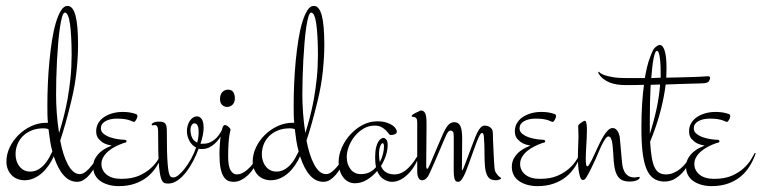

<svg xmlns="http://www.w3.org/2000/svg" viewBox="-20 -631 2606 657"><path d="M144 -210.9Q142.6 -225.1 142.3 -240.2Q142.1 -255.4 142.1 -272Q142.1 -307.1 143.8 -345.9Q145.5 -384.8 149.2 -422.4Q152.8 -460 158.2 -494.1Q163.6 -528.3 171.4 -554.2Q179.2 -580.1 189 -595.5Q198.7 -610.8 210.9 -610.8Q229.5 -610.8 238.3 -578.1Q247.1 -545.4 247.1 -477.1Q247.1 -437 241.9 -387.5Q236.8 -337.9 224.1 -286.1Q213.4 -241.7 203.9 -208.3Q194.3 -174.8 186 -149.9Q190.4 -126.5 197 -105.5Q203.6 -84.5 211.9 -68.8Q220.2 -53.2 230.5 -44.2Q240.7 -35.2 252.9 -35.2Q263.2 -35.2 273.4 -43.5Q283.7 -51.8 292.7 -63Q301.8 -74.2 308.8 -85.9Q315.9 -97.7 319.8 -105L324.2 -103Q324.2 -103 321.8 -96.2Q319.3 -89.4 314.5 -78.9Q309.6 -68.4 302.5 -56.2Q295.4 -43.9 286.6 -33.4Q277.8 -22.9 267.1 -15.9Q256.3 -8.8 244.1 -8.8Q217.8 -8.8 197.8 -31.2Q177.7 -53.7 164.1 -96.2Q157.2 -80.6 147 -65.7Q136.7 -50.8 124 -39.3Q111.3 -27.8 95.9 -21Q80.6 -14.2 64 -14.2Q51.3 -14.2 39.8 -18.6Q28.3 -22.9 20 -31.5Q11.7 -40 6.8 -51.8Q2 -63.5 2 -78.1Q2 -103 13.2 -126.7Q24.4 -150.4 43.5 -169.2Q62.5 -188 87.2 -199.5Q111.8 -210.9 139.2 -210.9ZM202.1 -587.9Q196.8 -587.9 192.6 -574Q188.5 -560.1 185.1 -537.1Q181.6 -514.2 179.2 -484.4Q176.8 -454.6 175 -423.3Q173.3 -392.1 172.6 -361.6Q171.9 -331.1 171.9 -306.2Q171.9 -277.3 174.3 -243.4Q176.8 -209.5 182.1 -175.8Q189.5 -199.2 197.3 -228.8Q205.1 -258.3 211.2 -292.2Q217.3 -326.2 221.2 -364Q225.1 -401.9 225.1 -442.9Q225.1 -476.6 223.6 -503.4Q222.2 -530.3 219.5 -549.1Q216.8 -567.9 212.4 -577.9Q208 -587.9 202.1 -587.9ZM83 -43.9Q98.1 -43.9 109.9 -50.5Q121.6 -57.1 130.9 -67.1Q140.1 -77.1 147 -89.4Q153.8 -101.6 159.2 -112.8Q154.3 -130.4 151.4 -149.2Q148.4 -168 146 -189Q138.7 -191.9 129.9 -191.9Q104.5 -191.9 86.2 -183.8Q67.9 -175.8 56.2 -163.1Q44.4 -150.4 38.8 -134.8Q33.2 -119.1 33.2 -104Q33.2 -78.1 47.1 -61Q61 -43.9 83 -43.9Z M443.8 -241.2Q450.2 -239.7 450.2 -232.9Q450.2 -231 449 -227.8Q447.8 -224.6 446 -221.4Q444.3 -218.3 442.4 -216.1Q440.4 -213.9 439 -213.9Q436.5 -213.9 433.1 -215.6Q429.7 -217.3 423.3 -219.5Q417 -221.7 406.7 -223.4Q396.5 -225.1 379.9 -225.1Q356.4 -225.1 340.8 -216.3Q325.2 -207.5 325.2 -191.9Q325.2 -180.7 334.7 -173.1Q344.2 -165.5 357.2 -161.1Q370.1 -156.7 383.5 -154.8Q397 -152.8 404.3 -152.8Q409.7 -152.8 411.4 -151.1Q413.1 -149.4 413.1 -147.9Q413.1 -144 409.9 -143.3Q406.7 -142.6 401.9 -141.1Q389.2 -136.7 376 -130.1Q362.8 -123.5 351.8 -114.5Q340.8 -105.5 334 -94.2Q327.1 -83 327.1 -69.8Q327.1 -47.9 345 -33.4Q362.8 -19 395 -19Q431.6 -19 456.1 -30Q480.5 -41 496.3 -55.7Q512.2 -70.3 521 -85.2Q529.8 -100.1 534.2 -107.9L537.1 -106Q528.8 -82 515.9 -61.5Q502.9 -41 484.6 -26.1Q466.3 -11.2 441.9 -2.7Q417.5 5.9 386.2 5.9Q367.2 5.9 351.1 1.2Q335 -3.4 323.2 -11.7Q311.5 -20 305.2 -32.2Q298.8 -44.4 298.8 -60.1Q298.8 -78.1 307.1 -91.3Q315.4 -104.5 326.2 -113Q336.9 -121.6 347.4 -126.2Q357.9 -130.9 362.3 -132.8Q347.2 -135.3 335.4 -141.1Q325.7 -146.5 317.4 -156Q309.1 -165.5 309.1 -182.1Q309.1 -197.3 316.4 -209.7Q323.7 -222.2 336.2 -230.5Q348.6 -238.8 365 -243.4Q381.3 -248 399.9 -248Q410.6 -248 421.6 -246.6Q432.6 -245.1 443.8 -241.2Z M573.7 -23.9Q581.1 -23.9 591.3 -32.2Q601.6 -40.5 612.5 -54.7Q623.5 -68.8 633.8 -87.2Q644 -105.5 650.9 -126Q635.7 -134.3 627.7 -149.9Q619.6 -165.5 619.6 -182.1Q619.6 -192.4 622.3 -201.7Q625 -210.9 629.9 -218Q634.8 -225.1 640.9 -229Q647 -232.9 653.8 -232.9Q663.1 -232.9 669.9 -223.9Q676.8 -214.8 676.8 -192.9Q676.8 -182.6 674.1 -168.7Q671.4 -154.8 666 -139.2H675.8Q687.5 -139.2 697.3 -143.3Q707 -147.5 715.1 -154.1Q723.1 -160.6 729.2 -169.4Q735.4 -178.2 739.7 -187L745.6 -184.1Q742.7 -177.2 736.6 -166.5Q730.5 -155.8 721.2 -145.8Q711.9 -135.7 699.5 -128.4Q687 -121.1 671.9 -121.1Q668.9 -121.1 666 -121.1Q663.1 -121.1 659.7 -122.1Q651.9 -100.6 640.6 -79.3Q629.4 -58.1 616 -41Q602.5 -23.9 587.2 -13.4Q571.8 -2.9 555.7 -2.9Q549.3 -2.9 544.4 -4.2Q539.6 -5.4 535.6 -11Q531.7 -16.6 529.1 -27.8Q526.4 -39.1 524.4 -59.1Q522.5 -79.1 521.7 -109.1Q521 -139.2 521 -182.1Q521 -203.1 509.8 -203.1Q507.3 -203.1 505.6 -202.6Q503.9 -202.1 502.9 -202.1Q499 -202.1 499 -206.1Q499 -207.5 505.1 -211.2Q511.2 -214.8 524.9 -214.8Q540.5 -214.8 545.7 -207.8Q550.8 -200.7 550.8 -185.1Q550.8 -144 551.5 -116.2Q552.2 -88.4 553.7 -70.3Q555.2 -52.2 557.1 -43Q559.1 -33.7 561.8 -29.3Q564.5 -24.9 567.4 -24.4Q570.3 -23.9 573.7 -23.9ZM631.8 -186Q631.8 -172.4 637 -160.6Q642.1 -148.9 654.8 -143.1Q657.2 -151.9 658.4 -160.4Q659.7 -168.9 659.7 -178.2Q659.7 -183.1 659.2 -188.7Q658.7 -194.3 657.2 -198.7Q655.8 -203.1 652.8 -206.1Q649.9 -209 645 -209Q639.6 -209 635.7 -202.4Q631.8 -195.8 631.8 -186Z M749 -203.1Q752.9 -203.1 756.6 -200.9Q760.3 -198.7 762.9 -196.3Q765.6 -193.8 767.3 -191.2Q769 -188.5 769 -188Q769 -187.5 767.8 -182.9Q766.6 -178.2 764.9 -167.5Q763.2 -156.7 762 -139.4Q760.7 -122.1 760.7 -96.2Q760.7 -61.5 769.3 -47.9Q777.8 -34.2 790 -34.2Q802.2 -34.2 814.2 -41.5Q826.2 -48.8 836.9 -60.5Q847.7 -72.3 857.2 -87.2Q866.7 -102.1 874 -117.2L877 -115.2Q875 -110.4 871.1 -100.3Q867.2 -90.3 861.3 -78.6Q855.5 -66.9 847.4 -54.4Q839.4 -42 828.9 -32Q818.4 -22 805.9 -15.4Q793.5 -8.8 778.8 -8.8Q768.6 -8.8 760 -12.7Q751.5 -16.6 744.9 -27.1Q738.3 -37.6 734.6 -56.2Q731 -74.7 731 -104Q731 -119.1 732.2 -136.5Q733.4 -153.8 735.6 -168.7Q737.8 -183.6 741.2 -193.4Q744.6 -203.1 749 -203.1ZM760.7 -324.2Q772.9 -324.2 778.3 -315.7Q783.7 -307.1 783.7 -294.9Q783.7 -280.8 775.9 -272.9Q768.1 -265.1 756.8 -265.1Q748.5 -265.1 740.7 -271.5Q732.9 -277.8 732.9 -292Q732.9 -307.6 740.7 -315.9Q748.5 -324.2 760.7 -324.2Z M986.8 -210.9Q985.4 -225.1 985.1 -240.2Q984.9 -255.4 984.9 -272Q984.9 -307.1 986.6 -345.9Q988.3 -384.8 991.9 -422.4Q995.6 -460 1001 -494.1Q1006.3 -528.3 1014.2 -554.2Q1022 -580.1 1031.7 -595.5Q1041.5 -610.8 1053.7 -610.8Q1072.3 -610.8 1081.1 -578.1Q1089.8 -545.4 1089.8 -477.1Q1089.8 -437 1084.7 -387.5Q1079.6 -337.9 1066.9 -286.1Q1056.2 -241.7 1046.6 -208.3Q1037.1 -174.8 1028.8 -149.9Q1033.2 -126.5 1039.8 -105.5Q1046.4 -84.5 1054.7 -68.8Q1063 -53.2 1073.2 -44.2Q1083.5 -35.2 1095.7 -35.2Q1106 -35.2 1116.2 -43.5Q1126.5 -51.8 1135.5 -63Q1144.5 -74.2 1151.6 -85.9Q1158.7 -97.7 1162.6 -105L1167 -103Q1167 -103 1164.6 -96.2Q1162.1 -89.4 1157.2 -78.9Q1152.3 -68.4 1145.3 -56.2Q1138.2 -43.9 1129.4 -33.4Q1120.6 -22.9 1109.9 -15.9Q1099.1 -8.8 1086.9 -8.8Q1060.5 -8.8 1040.5 -31.2Q1020.5 -53.7 1006.8 -96.2Q1000 -80.6 989.7 -65.7Q979.5 -50.8 966.8 -39.3Q954.1 -27.8 938.7 -21Q923.3 -14.2 906.7 -14.2Q894 -14.2 882.6 -18.6Q871.1 -22.9 862.8 -31.5Q854.5 -40 849.6 -51.8Q844.7 -63.5 844.7 -78.1Q844.7 -103 856 -126.7Q867.2 -150.4 886.2 -169.2Q905.3 -188 929.9 -199.5Q954.6 -210.9 981.9 -210.9ZM1044.9 -587.9Q1039.6 -587.9 1035.4 -574Q1031.2 -560.1 1027.8 -537.1Q1024.4 -514.2 1022 -484.4Q1019.5 -454.6 1017.8 -423.3Q1016.1 -392.1 1015.4 -361.6Q1014.6 -331.1 1014.6 -306.2Q1014.6 -277.3 1017.1 -243.4Q1019.5 -209.5 1024.9 -175.8Q1032.2 -199.2 1040 -228.8Q1047.9 -258.3 1054 -292.2Q1060.1 -326.2 1064 -364Q1067.9 -401.9 1067.9 -442.9Q1067.9 -476.6 1066.4 -503.4Q1064.9 -530.3 1062.3 -549.1Q1059.6 -567.9 1055.2 -577.9Q1050.8 -587.9 1044.9 -587.9ZM925.8 -43.9Q940.9 -43.9 952.6 -50.5Q964.4 -57.1 973.6 -67.1Q982.9 -77.1 989.7 -89.4Q996.6 -101.6 1002 -112.8Q997.1 -130.4 994.1 -149.2Q991.2 -168 988.8 -189Q981.4 -191.9 972.7 -191.9Q947.3 -191.9 929 -183.8Q910.6 -175.8 898.9 -163.1Q887.2 -150.4 881.6 -134.8Q876 -119.1 876 -104Q876 -78.1 889.9 -61Q903.8 -43.9 925.8 -43.9Z M1317.9 -168.9Q1313.5 -168.9 1309.8 -174.1Q1306.2 -179.2 1300.3 -185.1Q1294.4 -190.9 1285.4 -196Q1276.4 -201.2 1261.7 -201.2Q1241.2 -201.2 1223.6 -190.7Q1206.1 -180.2 1193.4 -164.3Q1180.7 -148.4 1173.6 -129.6Q1166.5 -110.8 1166.5 -94.2Q1166.5 -68.4 1179.7 -51.8Q1192.9 -35.2 1214.8 -35.2Q1231.9 -35.2 1244.9 -41.7Q1257.8 -48.3 1266.6 -59.1Q1263.7 -72.3 1263.7 -91.8Q1263.7 -112.8 1266.8 -126Q1270 -139.2 1274.7 -146.5Q1279.3 -153.8 1284.2 -156.5Q1289.1 -159.2 1292.5 -159.2Q1296.4 -159.2 1301.5 -153.8Q1306.6 -148.4 1306.6 -134.8Q1306.6 -117.7 1300.5 -98.9Q1294.4 -80.1 1283.7 -63Q1289.6 -47.9 1301.8 -41Q1314 -34.2 1329.6 -34.2Q1343.3 -34.2 1355.2 -40.3Q1367.2 -46.4 1377.7 -56.6Q1388.2 -66.9 1397.5 -80.3Q1406.7 -93.8 1414.6 -107.9L1417.5 -106Q1411.6 -87.4 1401.9 -69.8Q1392.1 -52.2 1379.4 -38.6Q1366.7 -24.9 1351.8 -16.8Q1336.9 -8.8 1320.8 -8.8Q1308.6 -8.8 1294.2 -16.8Q1279.8 -24.9 1270.5 -45.9Q1255.4 -27.8 1235.8 -15.9Q1216.3 -3.9 1193.8 -3.9Q1181.2 -3.9 1170.9 -9.8Q1160.6 -15.6 1153.6 -25.4Q1146.5 -35.2 1142.6 -48.3Q1138.7 -61.5 1138.7 -76.2Q1138.7 -101.1 1149.7 -126Q1160.6 -150.9 1179 -170.9Q1197.3 -190.9 1220.9 -203.4Q1244.6 -215.8 1270.5 -215.8Q1289.6 -215.8 1302.5 -211.7Q1315.4 -207.5 1323.2 -201.9Q1331.1 -196.3 1334.5 -190.4Q1337.9 -184.6 1337.9 -181.2Q1337.9 -174.3 1330.8 -171.6Q1323.7 -168.9 1317.9 -168.9ZM1276.9 -104Q1276.9 -87.9 1279.8 -76.2Q1287.1 -89.8 1290.5 -104.2Q1293.9 -118.7 1293.9 -128.9Q1293.9 -141.1 1289.6 -141.1Q1285.2 -141.1 1281 -130.4Q1276.9 -119.6 1276.9 -104Z M1413.6 -250Q1416.5 -252.9 1420.9 -252.9Q1429.7 -252.9 1434.6 -244.1Q1439.5 -235.4 1439.5 -210.9Q1439.5 -203.6 1439.5 -190.7Q1439.5 -177.7 1439.2 -162.4Q1439 -147 1439 -130.9Q1439 -114.7 1438.7 -100.8Q1438.5 -86.9 1438.5 -76.9Q1438.5 -66.9 1438.5 -64Q1438.5 -53.2 1441.9 -53.2Q1443.8 -53.2 1447 -59.3Q1450.2 -65.4 1454.3 -75.2Q1458.5 -85 1463.4 -96.9Q1468.3 -108.9 1473.6 -121.1Q1482.4 -140.6 1489.3 -157.5Q1496.1 -174.3 1502.7 -186.8Q1509.3 -199.2 1516.8 -206.1Q1524.4 -212.9 1534.7 -212.9Q1548.8 -212.9 1555.2 -200Q1561.5 -187 1561.5 -157.2Q1561.5 -145.5 1561.3 -128.7Q1561 -111.8 1561 -96.2Q1561 -80.6 1560.8 -68.4Q1560.5 -56.2 1560.5 -54.2Q1560.5 -47.9 1561.5 -47.9Q1562.5 -47.9 1564.7 -52.7Q1566.9 -57.6 1570.1 -65.9Q1573.2 -74.2 1577.4 -85.2Q1581.5 -96.2 1585.9 -107.9Q1594.7 -130.9 1601.1 -148.2Q1607.4 -165.5 1613.3 -177.2Q1619.1 -189 1625.2 -195.1Q1631.3 -201.2 1638.7 -201.2Q1640.6 -201.2 1645.3 -200.4Q1649.9 -199.7 1654.8 -197Q1659.7 -194.3 1663.1 -189.2Q1666.5 -184.1 1666.5 -174.8Q1666.5 -169.4 1667 -153.8Q1667.5 -138.2 1668.5 -119.9Q1669.4 -101.6 1670.2 -84.5Q1670.9 -67.4 1671.9 -59.1Q1672.4 -47.9 1676.3 -41.3Q1680.2 -34.7 1684.1 -30.5Q1688 -26.4 1691.4 -24.4Q1694.8 -22.5 1694.8 -21Q1694.8 -18.6 1688.7 -16.4Q1682.6 -14.2 1676.8 -14.2Q1657.7 -14.2 1649.9 -25.9Q1642.1 -37.6 1639.9 -58.1Q1637.7 -78.6 1637.9 -106Q1638.2 -133.3 1635.7 -165Q1634.8 -170.4 1633.8 -173.1Q1632.8 -175.8 1628.9 -175.8Q1625.5 -175.8 1621.1 -167.5Q1616.7 -159.2 1611.8 -146.7Q1606.9 -134.3 1601.8 -119.6Q1596.7 -105 1591.8 -91.8Q1588.4 -83 1583.5 -68.8Q1578.6 -54.7 1573 -41.3Q1567.4 -27.8 1561 -18.3Q1554.7 -8.8 1547.9 -8.8Q1540.5 -8.8 1537.4 -14.4Q1534.2 -20 1533.2 -32.2Q1532.2 -44.4 1532.5 -63.5Q1532.7 -82.5 1532.7 -108.9V-164.1Q1532.7 -177.7 1529.5 -180.9Q1526.4 -184.1 1522.5 -184.1Q1517.1 -184.1 1513.2 -179.4Q1509.3 -174.8 1503.9 -162.1Q1501.5 -156.7 1496.8 -145.8Q1492.2 -134.8 1486.3 -121.1Q1480.5 -107.4 1474.1 -92.5Q1467.8 -77.6 1461.9 -64.5Q1456.1 -51.3 1451.4 -41.3Q1446.8 -31.2 1444.8 -27.8Q1438.5 -19.5 1434.1 -16.8Q1429.7 -14.2 1423.8 -14.2Q1421.4 -14.2 1418.7 -15.4Q1416 -16.6 1413.6 -19.8Q1411.1 -22.9 1409.4 -29.1Q1407.7 -35.2 1407.7 -44.9V-211.9Q1407.7 -222.2 1404.8 -225.8Q1401.9 -229.5 1398.2 -230.5Q1394.5 -231.4 1391.6 -231.4Q1388.7 -231.4 1388.7 -233.9Q1388.7 -236.3 1392.3 -239Q1396 -241.7 1400.4 -243.9Q1404.8 -246.1 1408.7 -247.8Q1412.6 -249.5 1413.6 -250Z M1876.5 -241.2Q1882.8 -239.7 1882.8 -232.9Q1882.8 -231 1881.6 -227.8Q1880.4 -224.6 1878.7 -221.4Q1877 -218.3 1875 -216.1Q1873 -213.9 1871.6 -213.9Q1869.1 -213.9 1865.7 -215.6Q1862.3 -217.3 1856 -219.5Q1849.6 -221.7 1839.4 -223.4Q1829.1 -225.1 1812.5 -225.1Q1789.1 -225.1 1773.4 -216.3Q1757.8 -207.5 1757.8 -191.9Q1757.8 -180.7 1767.3 -173.1Q1776.9 -165.5 1789.8 -161.1Q1802.7 -156.7 1816.2 -154.8Q1829.6 -152.8 1836.9 -152.8Q1842.3 -152.8 1844 -151.1Q1845.7 -149.4 1845.7 -147.9Q1845.7 -144 1842.5 -143.3Q1839.4 -142.6 1834.5 -141.1Q1821.8 -136.7 1808.6 -130.1Q1795.4 -123.5 1784.4 -114.5Q1773.4 -105.5 1766.6 -94.2Q1759.8 -83 1759.8 -69.8Q1759.8 -47.9 1777.6 -33.4Q1795.4 -19 1827.6 -19Q1864.3 -19 1888.7 -30Q1913.1 -41 1929 -55.7Q1944.8 -70.3 1953.6 -85.2Q1962.4 -100.1 1966.8 -107.9L1969.7 -106Q1961.4 -82 1948.5 -61.5Q1935.5 -41 1917.2 -26.1Q1898.9 -11.2 1874.5 -2.7Q1850.1 5.9 1818.8 5.9Q1799.8 5.9 1783.7 1.2Q1767.6 -3.4 1755.9 -11.7Q1744.1 -20 1737.8 -32.2Q1731.4 -44.4 1731.4 -60.1Q1731.4 -78.1 1739.7 -91.3Q1748 -104.5 1758.8 -113Q1769.5 -121.6 1780 -126.2Q1790.5 -130.9 1794.9 -132.8Q1779.8 -135.3 1768.1 -141.1Q1758.3 -146.5 1750 -156Q1741.7 -165.5 1741.7 -182.1Q1741.7 -197.3 1749 -209.7Q1756.3 -222.2 1768.8 -230.5Q1781.2 -238.8 1797.6 -243.4Q1814 -248 1832.5 -248Q1843.3 -248 1854.2 -246.6Q1865.2 -245.1 1876.5 -241.2Z M1981.4 -217.8Q1983.9 -217.8 1985.4 -213.9Q1986.8 -210 1987.5 -204.6Q1988.3 -199.2 1988.3 -193.1Q1988.3 -187 1988.3 -182.1Q1988.3 -169.4 1987.5 -156Q1986.8 -142.6 1986.1 -130.1Q1985.4 -117.7 1984.9 -107.2Q1984.4 -96.7 1984.4 -89.8Q1984.4 -77.1 1985.4 -69.6Q1986.3 -62 1990.2 -62Q1992.7 -62 1996.6 -68.4Q2000.5 -74.7 2005.1 -83.7Q2009.8 -92.8 2014.2 -103Q2018.6 -113.3 2022.5 -121.1Q2027.3 -131.3 2033.4 -143.8Q2039.6 -156.2 2046.4 -167.2Q2053.2 -178.2 2060.8 -185.5Q2068.4 -192.9 2076.7 -192.9Q2082 -192.9 2086.2 -189.9Q2090.3 -187 2093.3 -182.4Q2096.2 -177.7 2097.9 -172.6Q2099.6 -167.5 2100.6 -163.1Q2102.1 -151.9 2103.8 -127.7Q2105.5 -103.5 2108.4 -76.2Q2110.8 -48.8 2121.6 -36.4Q2132.3 -23.9 2149.4 -23.9Q2156.2 -23.9 2160.4 -24.9Q2164.6 -25.9 2167.5 -25.9Q2169.9 -25.9 2168.5 -21Q2168 -20 2166.3 -18.3Q2164.6 -16.6 2160.6 -14.6Q2156.7 -12.7 2150.1 -11.2Q2143.6 -9.8 2134.3 -9.8Q2118.7 -9.8 2108.4 -14.9Q2098.1 -20 2091.8 -31.2Q2085.4 -42.5 2082.5 -60.3Q2079.6 -78.1 2078.6 -103Q2077.6 -114.7 2076.9 -125.7Q2076.2 -136.7 2074.5 -145.3Q2072.8 -153.8 2069.8 -158.9Q2066.9 -164.1 2061.5 -164.1Q2057.1 -164.1 2051 -155.3Q2044.9 -146.5 2039.1 -134.5Q2033.2 -122.6 2028.1 -109.9Q2022.9 -97.2 2019.5 -89.8Q2008.8 -66.9 2001.7 -52.2Q1994.6 -37.6 1986.3 -23.9Q1983.9 -20 1981.2 -17.6Q1978.5 -15.1 1974.6 -15.1Q1968.8 -15.1 1965.3 -24.9Q1961.9 -34.7 1960.2 -47.4Q1958.5 -60.1 1958 -73Q1957.5 -85.9 1957.5 -92.8Q1957.5 -100.6 1957.8 -111.8Q1958 -123 1958.5 -133.8Q1959 -144.5 1959.2 -153.3Q1959.5 -162.1 1959.5 -165Q1959.5 -168 1959.2 -173.1Q1959 -178.2 1959 -183.3Q1959 -188.5 1958.7 -192.6Q1958.5 -196.8 1958.5 -198.2Q1958.5 -202.1 1960.7 -204.8Q1962.9 -207.5 1965.3 -209Q1967.8 -210.4 1973.1 -214.1Q1978.5 -217.8 1981.4 -217.8Z M2351.6 -106Q2348.1 -96.2 2340.8 -79.6Q2333.5 -63 2321 -47.1Q2308.6 -31.2 2290.8 -20Q2272.9 -8.8 2249.5 -9.8Q2228.5 -11.2 2214.4 -22Q2200.2 -32.7 2191.4 -54.9Q2182.6 -77.1 2178.7 -111.1Q2174.8 -145 2174.8 -192.9Q2174.8 -238.8 2177.2 -275.6Q2179.7 -312.5 2183.6 -340.8Q2161.1 -339.8 2144.3 -339.8Q2127.4 -339.8 2120.6 -339.8Q2106.4 -339.8 2092.5 -341.8Q2078.6 -343.8 2066.4 -348.6Q2054.2 -353.5 2043.9 -361.6Q2033.7 -369.6 2026.9 -381.8L2028.8 -386.2Q2029.3 -385.3 2033.4 -381.6Q2037.6 -377.9 2048.3 -374Q2059.1 -370.1 2077.6 -366.9Q2096.2 -363.8 2125.5 -363.8H2186.5Q2194.3 -407.7 2202.4 -429.4Q2210.4 -451.2 2213.4 -457Q2217.3 -465.3 2224.9 -471.2Q2232.4 -477.1 2237.8 -477.1Q2248 -477.1 2254.4 -457.5Q2260.7 -438 2260.7 -397Q2260.7 -389.6 2260.3 -381.6Q2259.8 -373.5 2259.8 -365.2Q2283.2 -365.7 2304.4 -366.2Q2325.7 -366.7 2342.5 -367.2Q2359.4 -367.7 2370.8 -368.2Q2382.3 -368.7 2385.7 -369.1Q2388.2 -369.1 2394 -369.6Q2399.9 -370.1 2401.9 -370.1Q2409.7 -370.1 2409.7 -365.2Q2409.7 -358.4 2405.5 -352.8Q2401.4 -347.2 2388.7 -346.2Q2386.2 -345.7 2374.3 -345.5Q2362.3 -345.2 2344.2 -344.7Q2326.2 -344.2 2303.7 -343.5Q2281.2 -342.8 2257.8 -341.8Q2252.9 -300.3 2240.2 -251.2Q2227.5 -202.1 2204.6 -146Q2206.5 -113.8 2210.2 -92.3Q2213.9 -70.8 2220.2 -57.9Q2226.6 -44.9 2236.1 -39.6Q2245.6 -34.2 2258.8 -34.2Q2272.9 -34.2 2285.2 -39.6Q2297.4 -44.9 2307.4 -53Q2317.4 -61 2325 -70.6Q2332.5 -80.1 2337.6 -88.4Q2342.8 -96.7 2345.5 -102.1Q2348.1 -107.4 2348.6 -107.9ZM2238.8 -341.8Q2230.5 -341.8 2222.7 -341.3Q2214.8 -340.8 2206.5 -340.8Q2205.1 -313 2204.3 -283.7Q2203.6 -254.4 2203.6 -228V-172.9Q2217.8 -217.3 2226.8 -259.3Q2235.8 -301.3 2238.8 -341.8ZM2208.5 -363.8Q2216.3 -363.8 2224.4 -364.5Q2232.4 -365.2 2240.7 -365.2V-381.8Q2240.7 -406.2 2239.3 -420.9Q2237.8 -435.5 2236.1 -443.6Q2234.4 -451.7 2232.2 -454.3Q2230 -457 2228.5 -457Q2224.6 -457 2221.7 -449.7Q2218.8 -442.4 2216.3 -429.9Q2213.9 -417.5 2211.9 -400.4Q2210 -383.3 2208.5 -363.8Z M2472.7 -241.2Q2479 -239.7 2479 -232.9Q2479 -231 2477.8 -227.8Q2476.6 -224.6 2474.9 -221.4Q2473.1 -218.3 2471.2 -216.1Q2469.2 -213.9 2467.8 -213.9Q2465.3 -213.9 2461.9 -215.6Q2458.5 -217.3 2452.1 -219.5Q2445.8 -221.7 2435.5 -223.4Q2425.3 -225.1 2408.7 -225.1Q2385.3 -225.1 2369.6 -216.3Q2354 -207.5 2354 -191.9Q2354 -180.7 2363.5 -173.1Q2373 -165.5 2386 -161.1Q2398.9 -156.7 2412.4 -154.8Q2425.8 -152.8 2433.1 -152.8Q2438.5 -152.8 2440.2 -151.1Q2441.9 -149.4 2441.9 -147.9Q2441.9 -144 2438.7 -143.3Q2435.5 -142.6 2430.7 -141.1Q2418 -136.7 2404.8 -130.1Q2391.6 -123.5 2380.6 -114.5Q2369.6 -105.5 2362.8 -94.2Q2356 -83 2356 -69.8Q2356 -47.9 2373.8 -33.4Q2391.6 -19 2423.8 -19Q2460.4 -19 2484.9 -30Q2509.3 -41 2525.1 -55.7Q2541 -70.3 2549.8 -85.2Q2558.6 -100.1 2563 -107.9L2565.9 -106Q2557.6 -82 2544.7 -61.5Q2531.7 -41 2513.4 -26.1Q2495.1 -11.2 2470.7 -2.7Q2446.3 5.9 2415 5.9Q2396 5.9 2379.9 1.2Q2363.8 -3.4 2352.1 -11.7Q2340.3 -20 2334 -32.2Q2327.6 -44.4 2327.6 -60.1Q2327.6 -78.1 2335.9 -91.3Q2344.2 -104.5 2355 -113Q2365.7 -121.6 2376.2 -126.2Q2386.7 -130.9 2391.1 -132.8Q2376 -135.3 2364.3 -141.1Q2354.5 -146.5 2346.2 -156Q2337.9 -165.5 2337.9 -182.1Q2337.9 -197.3 2345.2 -209.7Q2352.5 -222.2 2365 -230.5Q2377.4 -238.8 2393.8 -243.4Q2410.2 -248 2428.7 -248Q2439.5 -248 2450.4 -246.6Q2461.4 -245.1 2472.7 -241.2Z"/></svg>

Font: Stalemate
Style: Regular
Weight: 400
Designer: Astigmatic (AOETI)
Foundry: Astigmatic (AOETI)
Version: Version 001.000